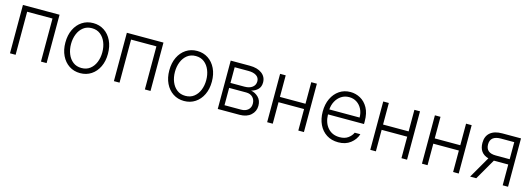

<svg xmlns="http://www.w3.org/2000/svg" viewBox="1 -1317 5785 2092"><g transform="rotate(15 2893.5 -271.0)"><path d="M84.2 0V-545.5H497.2V0H433.6V-485.8H147.7V0Z M876.8 11.4Q806.1 11.4 752 -24.5Q697.8 -60.4 667.3 -123.8Q636.7 -187.1 636.7 -270.2Q636.7 -354 667.3 -417.6Q697.8 -481.2 752 -517Q806.1 -552.9 876.8 -552.9Q947.4 -552.9 1001.6 -517Q1055.8 -481.2 1086.3 -417.6Q1116.8 -354 1116.8 -270.2Q1116.8 -187.1 1086.3 -123.8Q1055.8 -60.4 1001.6 -24.5Q947.4 11.4 876.8 11.4ZM876.8 -46.5Q933.6 -46.5 972.8 -77.1Q1012.1 -107.6 1032.7 -158.4Q1053.3 -209.2 1053.3 -270.2Q1053.3 -331.3 1032.7 -382.5Q1012.1 -433.6 972.8 -464.5Q933.6 -495.4 876.8 -495.4Q820.3 -495.4 780.9 -464.5Q741.5 -433.6 720.9 -382.5Q700.3 -331.3 700.3 -270.2Q700.3 -209.2 720.9 -158.4Q741.5 -107.6 780.9 -77.1Q820.3 -46.5 876.8 -46.5Z M1256.4 0V-545.5H1669.4V0H1605.8V-485.8H1320V0Z M2049 11.4Q1978.3 11.4 1924.2 -24.5Q1870 -60.4 1839.5 -123.8Q1808.9 -187.1 1808.9 -270.2Q1808.9 -354 1839.5 -417.6Q1870 -481.2 1924.2 -517Q1978.3 -552.9 2049 -552.9Q2119.7 -552.9 2173.8 -517Q2228 -481.2 2258.5 -417.6Q2289.1 -354 2289.1 -270.2Q2289.1 -187.1 2258.5 -123.8Q2228 -60.4 2173.8 -24.5Q2119.7 11.4 2049 11.4ZM2049 -46.5Q2105.8 -46.5 2145.1 -77.1Q2184.3 -107.6 2204.9 -158.4Q2225.5 -209.2 2225.5 -270.2Q2225.5 -331.3 2204.9 -382.5Q2184.3 -433.6 2145.1 -464.5Q2105.8 -495.4 2049 -495.4Q1992.5 -495.4 1953.1 -464.5Q1913.7 -433.6 1893.1 -382.5Q1872.5 -331.3 1872.5 -270.2Q1872.5 -209.2 1893.1 -158.4Q1913.7 -107.6 1953.1 -77.1Q1992.5 -46.5 2049 -46.5Z M2427.9 0V-545.5H2642.8Q2729.8 -545.5 2780 -507.6Q2830.3 -469.8 2830.3 -406.2Q2830.3 -357.6 2802 -328.5Q2773.8 -299.4 2726.9 -287.3Q2774.1 -279.1 2810.5 -243.6Q2846.9 -208.1 2846.9 -147.7Q2846.9 -83.8 2800.2 -41.9Q2753.6 0 2674 0ZM2488.3 -58.6H2674Q2723.7 -58.6 2753 -84.3Q2782.3 -110.1 2782.3 -153.1Q2782.3 -198.9 2754.8 -226.4Q2727.3 -253.9 2681.1 -253.9H2488.3ZM2488.3 -310H2646.7Q2701.7 -310 2734.4 -335Q2767 -360.1 2766.7 -402.3Q2766.7 -442.5 2734 -464.7Q2701.3 -486.9 2642.8 -486.9H2488.3Z M3048.3 -545.5V-302.2H3336.6V-545.5H3399.9V0H3336.6V-242.5H3048.3V0H2985.1V-545.5Z M3788.4 11.4Q3712 11.4 3656.2 -24.3Q3600.5 -60 3570.1 -123.4Q3539.8 -186.8 3539.8 -269.5Q3539.8 -352.3 3570.1 -416.2Q3600.5 -480.1 3654.3 -516.5Q3708.1 -552.9 3778.8 -552.9Q3838.1 -552.9 3890.8 -524Q3943.5 -495 3976.6 -435.7Q4009.6 -376.4 4009.6 -285.2V-253.9H3603.3Q3605.5 -159.4 3655.2 -103Q3704.9 -46.5 3788.4 -46.5Q3846.6 -46.5 3883.5 -73.3Q3920.5 -100.1 3936.1 -136.4H4000Q3980.5 -73.9 3925.4 -31.2Q3870.4 11.4 3788.4 11.4ZM3603.7 -309.7H3945Q3945 -362.2 3923.8 -404.3Q3902.7 -446.4 3865.2 -470.9Q3827.8 -495.4 3778.8 -495.4Q3729 -495.4 3690.7 -470.2Q3652.3 -445 3629.6 -402.7Q3606.9 -360.4 3603.7 -309.7Z M4211.6 -545.5V-302.2H4500V-545.5H4563.2V0H4500V-242.5H4211.6V0H4148.4V-545.5Z M4794.4 -545.5V-302.2H5082.7V-545.5H5146V0H5082.7V-242.5H4794.4V0H4731.2V-545.5Z M5642 0V-234.7H5485.1Q5482.2 -234.7 5479.4 -234.7L5343.8 0H5274.5L5415.1 -243.3Q5308.9 -273.1 5308.9 -390.3Q5308.9 -465.2 5356.2 -505.3Q5403.4 -545.5 5491.8 -545.5H5702.4V0ZM5642 -294.4V-486.9H5491.8Q5372.5 -486.2 5372.5 -390.3Q5372.5 -294.4 5485.1 -294.4Z"/></g></svg>

Font: Inter Zeller Light
Style: Regular
Weight: 300
Designer: Rasmus Andersson; Joe Bland
Foundry: zeller
Version: Version 3.015;git-dec3a8cb1